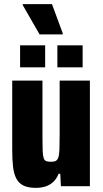

<svg xmlns="http://www.w3.org/2000/svg" viewBox="-20 -899 495 927"><path d="M153 8Q116 8 93.5 -3Q71 -14 59 -36.5Q47 -59 43 -93.5Q39 -128 39 -175V-510H185V-233Q185 -193 186 -170Q187 -147 191 -135.5Q195 -124 203.5 -121Q212 -118 226 -118Q241 -118 249 -122Q257 -126 261.5 -138.5Q266 -151 267 -178Q268 -205 268 -250V-510H414V0H274L271 -60H263Q254 -37 238.5 -22Q223 -7 202 0.5Q181 8 153 8ZM77 -574V-680H198V-574ZM257 -574V-680H379V-574ZM171 -733 90 -874V-879H231L283 -738V-733Z"/></svg>

Font: Saira Condensed ExtraBold
Style: Regular
Weight: 800
Width: 3
Designer: Hector Gatti with collaboration of the Omnibus-Type team
Foundry: Omnibus-Type
Version: Version 1.101